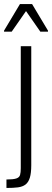

<svg xmlns="http://www.w3.org/2000/svg" viewBox="-35 -739 258 952"><path d="M-3 193V151Q30 151 45.5 146Q61 141 64.5 128.5Q68 116 68 95V-510H120V80Q120 119 113 142Q106 165 91.5 176Q77 187 54 190Q31 193 -3 193ZM-15 -582V-587L64 -719H124L203 -587V-582H165L94 -684L23 -582Z"/></svg>

Font: Saira Condensed Light
Style: Regular
Weight: 300
Width: 3
Designer: Hector Gatti with collaboration of the Omnibus-Type team
Foundry: Omnibus-Type
Version: Version 1.101